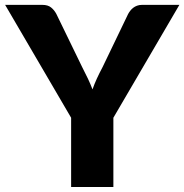

<svg xmlns="http://www.w3.org/2000/svg" viewBox="-34 -748 737 768"><path d="M419.5 -277V0H250.5V-277L-13.5 -728.5H135.5Q157.5 -728.5 170.2 -718.2Q183 -708 191.5 -692L294.5 -480Q307.5 -455 317.8 -433.2Q328 -411.5 336 -390.5Q343.5 -412 353.5 -433.8Q363.5 -455.5 376.5 -480L478.5 -692Q482 -698.5 487 -705Q492 -711.5 498.8 -716.8Q505.5 -722 514.2 -725.2Q523 -728.5 533.5 -728.5H683.5Z"/></svg>

Font: Lato Black
Style: Regular
Weight: 900
Designer: Lukasz Dziedzic
Foundry: tyPoland Lukasz Dziedzic
Version: Version 2.007; 2014-02-27